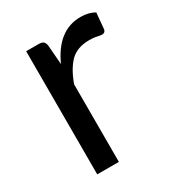

<svg xmlns="http://www.w3.org/2000/svg" viewBox="-132 -600 628 684"><g transform="rotate(-30 182.0 -258.0)"><path d="M159.5 0H70.5V-506.5H121.5Q135.5 -506.5 141.5 -501Q147.5 -495.5 149 -482.5L155 -405Q205 -515.5 299 -515.5Q332 -515.5 356 -501.5L350 -435Q347.5 -422.5 334.5 -422.5Q329 -422.5 320 -424.5Q305 -428.5 284 -428.5Q235 -428.5 206.5 -400.5Q178.5 -372 159.5 -319Z"/></g></svg>

Font: Verano Sans
Style: Regular
Weight: 400
Designer: Lukasz Dziedzic with Adam Twardoch and Botio Nikoltchev
Foundry: tyPoland Lukasz Dziedzic
Version: Version 3.001;December 28, 2019;FontCreator 12.0.0.2547 64-b